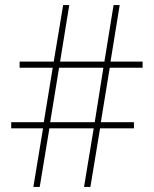

<svg xmlns="http://www.w3.org/2000/svg" viewBox="-20 -734 605 754"><path d="M411 -468H540V-492H414L450 -714H426L390 -492H216L252 -714H228L191 -492H57V-468H187L152 -254H24V-230H149L111 0H136L174 -230H348L310 0H335L373 -230H506V-254H376ZM177 -254 212 -468H386L352 -254Z"/></svg>

Font: Noto Sans Armenian SemiCondensed Thin
Style: Regular
Weight: 100
Width: 4
Designer: Monotype Design Team
Foundry: Monotype Imaging Inc.
Version: Version 2.008